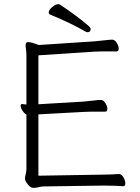

<svg xmlns="http://www.w3.org/2000/svg" viewBox="-20 -902 678 930"><path d="M419 -761Q419 -746 404 -746Q400 -746 394 -749Q360 -769 317.5 -789.5Q275 -810 224 -831Q216 -834 216 -842Q216 -854 233 -868Q250 -882 263 -882Q266 -882 270 -880Q308 -855 347 -826Q386 -797 413 -773Q419 -767 419 -761ZM576 0Q568 -1 541.5 -2Q515 -3 489 -3H473L195 1Q179 1 167.5 4.5Q156 8 141 8Q128 8 114.5 -9Q101 -26 101 -37Q101 -44 104.5 -58Q108 -72 108 -84V-347Q97 -353 88.5 -366.5Q80 -380 80 -390Q80 -398 87 -398H89Q94 -397 98.5 -396.5Q103 -396 108 -396V-604Q108 -620 108 -634.5Q108 -649 106 -661Q105 -669 104.5 -674.5Q104 -680 104 -684Q104 -698 116 -698Q125 -698 137.5 -694.5Q150 -691 159 -687.5Q168 -684 168 -684L440 -702Q463 -704 488.5 -707Q514 -710 523 -710Q536 -710 545.5 -694.5Q555 -679 555 -667Q555 -653 544 -653H502Q487 -653 471 -653Q455 -653 441 -652L166 -634V-397L385 -410Q408 -412 433.5 -415Q459 -418 468 -418Q481 -418 490.5 -402.5Q500 -387 500 -375Q500 -361 489 -361H447Q432 -361 416 -361Q400 -361 386 -360L166 -348V-51L472 -56Q494 -56 517 -57Q540 -58 555 -59H556Q569 -59 578 -43Q587 -27 587 -14Q587 0 577 0Z"/></svg>

Font: Moon Stars Kai HW Light
Style: Regular
Weight: 300
Designer: GuiWonder
Version: Version 1.101